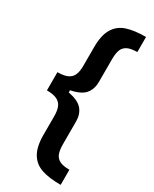

<svg xmlns="http://www.w3.org/2000/svg" viewBox="-237 -795 847 1053"><g transform="rotate(30 187.0 -268.5)"><path d="M132.8 -428.7V-546.9Q132.8 -622.1 158 -663.8Q183.1 -705.6 230.2 -721.4Q277.3 -737.3 351.6 -737.3V-641.6Q311.5 -641.6 289.8 -630.6Q268.1 -619.6 259.5 -597.4Q251 -575.2 251 -537.1V-394.5Q251 -349.1 226.1 -318.8Q201.2 -288.6 136.7 -275.9V-262.2Q201.2 -249.5 226.1 -219.7Q251 -189.9 251 -144.5V-1Q251 36.6 259.5 59.1Q268.1 81.5 289.8 92.5Q311.5 103.5 351.6 103.5V199.2Q277.3 199.2 230.2 183.3Q183.1 167.5 158 125.7Q132.8 84 132.8 8.8V-109.4Q132.8 -146.5 122.8 -168.7Q112.8 -190.9 89.8 -201.4Q66.9 -211.9 27.3 -211.9V-327.1Q66.9 -327.1 89.8 -337.4Q112.8 -347.7 122.8 -369.6Q132.8 -391.6 132.8 -428.7Z"/></g></svg>

Font: Pretendard SemiBold
Style: Regular
Weight: 600
Designer: Base glyphs from Inter by Rasmus Andersson; Hangeul glyphs from Noto Sans CJK(Source Han Sans) by Jang Soo-young and Kan
Foundry: Kil Hyung-jin
Version: Version 1.309